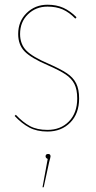

<svg xmlns="http://www.w3.org/2000/svg" viewBox="-20 -548 406 813"><path d="M304 -475 299 -469Q273 -496 245.5 -508Q218 -520 181 -520Q132 -520 98.5 -487.5Q65 -455 65 -404Q65 -361 91.5 -334Q118 -307 186 -278Q236 -256 263 -238Q290 -220 302.5 -195Q315 -170 315 -131Q315 -67 277.5 -29Q240 9 181 9Q136 9 104 -8Q72 -25 42 -57L47 -62Q77 -30 107 -14Q137 2 181 2Q237 2 272 -34Q307 -70 307 -131Q307 -169 295 -192.5Q283 -216 257.5 -233Q232 -250 182 -272Q112 -302 84.5 -330Q57 -358 57 -404Q57 -458 93 -493Q129 -528 181 -528Q219 -528 248 -515Q277 -502 304 -475ZM194 114Q194 118 188 139L165 245H160L182 125Q173 121 173 114Q173 104 184 104Q194 104 194 114Z"/></svg>

Font: Fira Sans Compressed Eight
Style: Regular
Weight: 100
Width: 1
Designer: bBox Type GmbH & Carrois Corporate GbR & Edenspiekermann AG
Foundry: bBox Type GmbH & Carrois Corporate GbR & Edenspiekermann AG
Version: Version 4.301